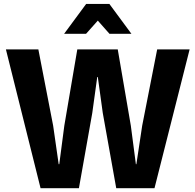

<svg xmlns="http://www.w3.org/2000/svg" viewBox="-20 -986 1024 1006"><path d="M192.5 0 11 -727H181L258.5 -327.5L287.5 -125.5H290.5L317 -327.5L385 -727H597L665.5 -327.5L692 -125.5H694.5L725 -327.5L803.5 -727H973.5L789.5 0H589L518.5 -394L492.5 -582.5H489.5L463.5 -394L393.5 0ZM316 -809 431.5 -965.5H553L668.5 -809H553.5L492.5 -878L431 -809Z"/></svg>

Font: Spline Sans
Style: Regular
Weight: 400
Designer: Eben Sorkin, Mirko Velimirovic
Foundry: Sorkin Type
Version: Version 1.001